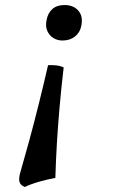

<svg xmlns="http://www.w3.org/2000/svg" viewBox="-20 -487 458 763"><path d="M79 256Q62 250 57.5 236Q53 222 63 190Q77 142 96 72.5Q115 3 134.5 -75.5Q154 -154 171 -228Q188 -229 204.5 -227Q221 -225 233 -219Q223 -133 216.5 -58.5Q210 16 206 84Q202 152 200 220Q171 225 136 235Q101 245 79 256ZM236 -467Q272 -467 291.5 -444.5Q311 -422 303 -384Q298 -358 278 -342Q258 -326 228 -326Q208 -326 192 -336Q176 -346 168 -364Q160 -382 165 -407Q170 -435 188 -451Q206 -467 236 -467Z"/></svg>

Font: Vollkorn SemiBold
Style: Italic
Weight: 600
Italic angle: -11°
Designer: Friedrich Althausen
Foundry: Friedrich Althausen
Version: Version 5.000